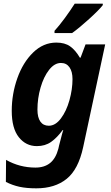

<svg xmlns="http://www.w3.org/2000/svg" viewBox="-20 -786 604 1046"><path d="M12 205 13 85Q87 127 173 127Q222 127 253 102Q284 77 298 24L302 6Q323 -77 325 -77H321Q291 -36 258.5 -13Q226 10 181 10Q121 10 82.5 -38.5Q44 -87 44 -182Q44 -274 74.5 -360Q105 -446 160.5 -500Q216 -554 287 -554Q333 -554 362 -533.5Q391 -513 415 -472H419L446 -544H553L433 16Q407 137 343 188.5Q279 240 178 240Q124 240 85.5 231.5Q47 223 12 205ZM375 -355Q375 -396 358.5 -419.5Q342 -443 312 -443Q277 -443 247.5 -405.5Q218 -368 201 -309Q184 -250 184 -189Q184 -146 200 -123.5Q216 -101 246 -101Q282 -101 312 -141Q342 -181 358.5 -240.5Q375 -300 375 -355ZM277 -618Q301 -644 332 -686Q363 -728 387 -766H540V-758Q520 -732 466 -683Q412 -634 373 -606H277Z"/></svg>

Font: Noto Sans Display
Style: Bold Italic
Weight: 700
Italic angle: -12°
Designer: Monotype Design team
Foundry: Monotype Imaging Inc.
Version: Version 1.000